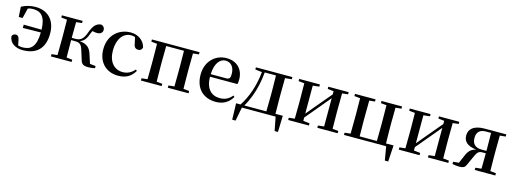

<svg xmlns="http://www.w3.org/2000/svg" viewBox="-10 -1373 6341 2379"><g transform="rotate(15 3160.5 -183.5)"><path d="M153 -251 383 -254C380 -72 317 -17 212 -17C192 -17 174 -19 153 -26L141 -87C133 -133 118 -149 88 -149C70 -149 52 -137 43 -117C51 -27 131 16 221 16C396 16 498 -78 498 -269C498 -445 395 -543 241 -543C180 -543 118 -530 61 -498L69 -369H118L150 -498C171 -507 192 -510 216 -510C316 -510 378 -459 383 -290L153 -293Z M960 -57C974 -6 997 10 1065 10C1090 10 1122 6 1146 0V-28L1072 -36L1034 -153C1009 -232 969 -264 877 -276C919 -290 950 -318 974 -385C982 -407 989 -423 998 -437C1016 -431 1034 -428 1058 -428C1099 -428 1127 -449 1127 -485C1127 -515 1112 -534 1080 -543C1015 -535 981 -496 946 -397C912 -303 870 -289 812 -289H770L772 -491L846 -499V-527H580V-499L655 -491C656 -435 657 -351 657 -296V-232C657 -177 656 -93 655 -37L580 -29V0H846V-29L772 -37C771 -93 770 -180 770 -260H812C878 -260 901 -245 922 -178Z M1444 16C1546 16 1610 -24 1656 -102L1639 -115C1598 -67 1548 -42 1489 -42C1378 -42 1303 -126 1303 -271C1303 -420 1376 -510 1473 -510C1491 -510 1508 -508 1525 -502L1542 -427C1547 -377 1570 -359 1603 -359C1630 -359 1647 -372 1655 -401C1637 -484 1559 -543 1462 -543C1314 -543 1184 -441 1184 -256C1184 -83 1296 16 1444 16Z M1735 -499 1810 -491C1811 -435 1812 -351 1812 -296V-232C1812 -177 1811 -93 1810 -37L1735 -29V0H2001V-29L1927 -37L1925 -232V-296L1927 -494H2155L2157 -296V-232L2155 -37L2080 -29V0H2346V-29L2271 -37L2269 -232V-296L2271 -491L2346 -499V-527H1735Z M2698 16C2793 16 2864 -28 2907 -103L2890 -117C2852 -69 2804 -42 2733 -42C2628 -42 2552 -110 2549 -267H2902C2906 -284 2908 -303 2908 -328C2908 -449 2830 -543 2690 -543C2552 -543 2430 -439 2430 -264C2430 -81 2541 16 2698 16ZM2550 -300C2555 -440 2614 -510 2686 -510C2757 -510 2801 -455 2801 -369C2801 -320 2790 -300 2751 -300Z M3069 -499 3156 -489C3139 -309 3082 -150 3004 -33H2947L2953 176H2996L3030 0H3463L3497 176H3540L3546 -33H3452L3450 -232V-296L3452 -491L3537 -499V-527H3069ZM3335 -33H3052C3079 -75 3101 -125 3121 -177C3158 -273 3181 -382 3191 -494H3335C3337 -438 3338 -351 3338 -296V-232C3338 -176 3337 -90 3335 -33Z M3998 -499 4075 -490V-449L3925 -271L3808 -131V-490L3890 -499V-527H3624V-499L3699 -491C3700 -435 3701 -351 3701 -296V-232C3701 -177 3700 -93 3699 -37L3624 -29V0H3890V-29L3808 -38V-81L3953 -254L4075 -400V-38L3998 -29V0H4259V-29L4184 -37L4182 -232V-296L4184 -491L4259 -499V-527H3998Z M4340 0H4881L4911 176H4954L4967 -33H4870C4868 -90 4867 -176 4867 -232V-296C4867 -351 4868 -435 4869 -491L4944 -499V-527H4680V-499L4753 -492L4755 -296V-232L4753 -33H4532L4530 -232V-296L4532 -492L4604 -499V-527H4340V-499L4415 -491C4416 -435 4417 -351 4417 -296V-232C4417 -177 4416 -93 4415 -37L4340 -29Z M5417 -499 5494 -490V-449L5344 -271L5227 -131V-490L5309 -499V-527H5043V-499L5118 -491C5119 -435 5120 -351 5120 -296V-232C5120 -177 5119 -93 5118 -37L5043 -29V0H5309V-29L5227 -38V-81L5372 -254L5494 -400V-38L5417 -29V0H5678V-29L5603 -37L5601 -232V-296L5603 -491L5678 -499V-527H5417Z M6017 0H6281V-29L6207 -37L6205 -232V-296L6207 -492L6281 -499V-527H6006C5866 -527 5804 -470 5804 -387C5804 -311 5851 -262 5970 -248C5907 -235 5874 -200 5850 -141L5805 -36L5732 -29V0C5763 6 5791 10 5818 10C5878 10 5894 -5 5911 -46L5960 -154C5984 -208 6000 -235 6052 -235H6096L6094 -37L6017 -29ZM6096 -266H6034C5952 -266 5911 -307 5911 -384C5911 -457 5951 -496 6025 -496H6094L6096 -296Z"/></g></svg>

Font: GenKiMin2 TW SB
Style: Regular
Weight: 600
Version: Version 2.100;PS 2.1;hotconv 16.6.51;makeotf.lib2.5.65220 DE